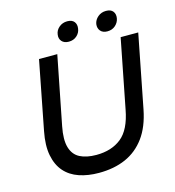

<svg xmlns="http://www.w3.org/2000/svg" viewBox="-125 -970 990 1086"><g transform="rotate(-15 370.0 -427.5)"><path d="M321 10Q257 10 205.5 -7.5Q154 -25 121 -62.5Q88 -100 76.5 -159Q65 -218 81 -299L159 -700H266L187 -299Q172 -223 185.5 -177Q199 -131 237 -111.5Q275 -92 333 -92Q422 -92 479.5 -138Q537 -184 558 -297L637 -700H740L656 -271Q637 -174 591.5 -112Q546 -50 478 -20Q410 10 321 10ZM348 -751Q321 -751 307 -767Q293 -783 297 -807Q300 -831 320 -848Q340 -865 368 -865Q396 -865 408.5 -849Q421 -833 417 -809Q414 -785 395 -768Q376 -751 348 -751ZM574 -751Q547 -751 533.5 -767Q520 -783 523 -807Q527 -831 547 -848Q567 -865 595 -865Q623 -865 635.5 -849Q648 -833 644 -809Q640 -785 621 -768Q602 -751 574 -751Z"/></g></svg>

Font: REM
Style: Italic
Weight: 400
Italic angle: -11°
Designer: Octavio Pardo
Foundry: Ashler Design
Version: Version 1.005;gftools[0.9.28]